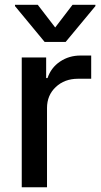

<svg xmlns="http://www.w3.org/2000/svg" viewBox="-20 -787 424 807"><path d="M71.4 0V-545.5H174V-458.8H179.7Q194.6 -502.8 232.4 -528.2Q270.2 -553.6 318.2 -553.6H363.3V-456H307.9Q251.4 -456 214.5 -421.3Q177.6 -386.7 177.6 -333.1V0ZM138.8 -766.7 212 -671.5 284.8 -766.7H381V-761.4L256 -610.8H167.6L43 -761.4V-766.7Z"/></svg>

Font: Inter Zeller Medium
Style: Regular
Weight: 500
Designer: Rasmus Andersson; Joe Bland
Foundry: zeller
Version: Version 3.015;git-dec3a8cb1